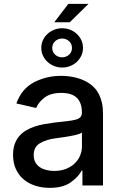

<svg xmlns="http://www.w3.org/2000/svg" viewBox="-20 -935 609 968"><path d="M255 -317.1Q291.9 -321.4 318 -324.2Q344.1 -327.1 360.6 -331.5Q377.1 -335.9 384.9 -343.9Q392.8 -351.9 392.8 -366.5V-369Q392.8 -416.9 367.4 -441.8Q342 -466.6 289.1 -466.6Q235.4 -466.6 204.9 -443.2Q174 -419.7 162.3 -390.6L62.5 -413.4Q89.1 -487.6 151.6 -520.2Q213.8 -552.6 287.6 -552.6Q303.6 -552.6 321.4 -550.8Q339.1 -549 357.1 -544.9Q375 -540.8 392.6 -534.1Q410.2 -527.3 426.1 -517Q442.5 -506.7 456 -492.5Q469.5 -478.3 479 -459.3Q488.6 -440.3 494 -416.2Q499.3 -392 499.3 -362.2V0H395.6V-74.6H391.3Q376.1 -44.4 337 -16Q298.3 12.1 230.1 12.1Q191.4 12.1 157.7 1.2Q123.9 -9.6 99.1 -30.7Q74.2 -51.8 60 -82.9Q45.8 -114 45.8 -154.1Q45.8 -185.4 54.2 -208.6Q62.5 -231.9 77.2 -248.9Q92 -266 111.9 -277.7Q131.7 -289.4 155 -297.1Q178.3 -304.7 203.8 -309.3Q229.4 -313.9 255 -317.1ZM293.3 -792.6Q314.3 -792.6 333.3 -785.2Q352.3 -777.7 366.8 -764.4Q381.4 -751.1 389.9 -733Q398.4 -714.8 398.4 -693.2Q398.4 -671.9 389.7 -653.8Q381 -635.7 366.7 -622.5Q352.3 -609.4 333.3 -601.9Q314.3 -594.5 293.3 -594.5Q272.7 -594.5 253.6 -601.9Q234.4 -609.4 220 -622.5Q205.6 -635.7 196.9 -653.8Q188.2 -671.9 188.2 -693.2Q188.2 -714.8 196.7 -733Q205.3 -751.1 219.8 -764.4Q234.4 -777.7 253.4 -785.2Q272.4 -792.6 293.3 -792.6ZM253.2 -73.2Q286.6 -73.2 312.5 -83.5Q338.4 -93.8 356.4 -110.8Q374.3 -127.8 383.7 -150.2Q393.1 -172.6 393.1 -196.7V-267Q389.6 -263.5 380.3 -260.1Q371.1 -256.7 358.8 -253.9Q346.6 -251.1 332.6 -248.6Q318.5 -246.1 305.2 -244.1Q291.9 -242.2 280.4 -240.6Q268.8 -239 261.7 -237.9Q216.3 -232.6 182.9 -213.8Q149.9 -195.3 149.9 -152.7Q149.9 -131 158.7 -115.8Q167.6 -100.5 182.4 -91.1Q197.1 -81.7 215.6 -77.4Q234 -73.2 253.2 -73.2ZM293.3 -646Q304 -646 313 -649.7Q322.1 -653.4 328.8 -659.8Q335.6 -666.2 339.3 -674.9Q343 -683.6 343 -693.2Q343 -703.1 339.3 -711.8Q335.6 -720.5 328.8 -726.9Q322.1 -733.3 313 -737Q304 -740.8 293.3 -740.8Q282.7 -740.8 273.4 -737Q264.2 -733.3 257.5 -726.9Q250.7 -720.5 247 -711.8Q243.3 -703.1 243.3 -693.2Q243.3 -683.6 247 -674.9Q250.7 -666.2 257.5 -659.8Q264.2 -653.4 273.4 -649.7Q282.7 -646 293.3 -646ZM324.6 -915.5H426.1L331.7 -822.8H253.6Z"/></svg>

Font: Inter P Medium
Style: Regular
Weight: 500
Designer: Rasmus Andersson
Foundry: rsms
Version: Version 3.018;git-588b23468